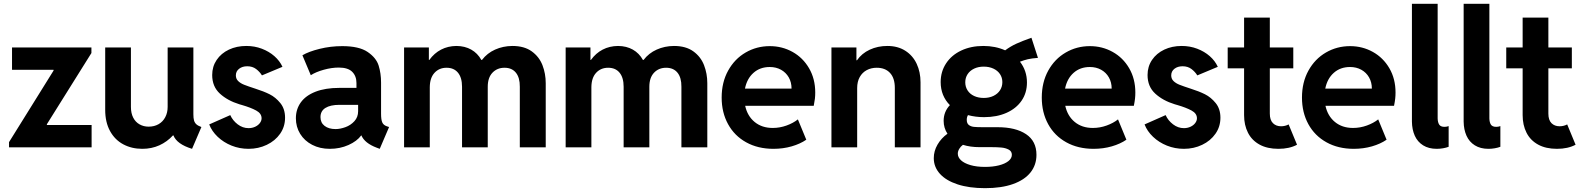

<svg xmlns="http://www.w3.org/2000/svg" viewBox="-20 -772 8288 1006"><path d="M27.3 -27.3 260.7 -402.3V-406.2H43V-523.4H459V-494.1L225.6 -121.1V-117.2H460V0H27.3Z M531.2 -196.3V-523.4H666V-211.9Q666 -178.7 678 -155.5Q689.9 -132.3 711.2 -120.4Q732.4 -108.4 758.8 -108.4Q788.1 -108.4 810.8 -121.3Q833.5 -134.3 845.9 -158Q858.4 -181.6 858.4 -211.9V-523.4H993.2V-173.8Q993.2 -152.8 996.6 -140.9Q1000 -128.9 1008.8 -120.8Q1017.6 -112.8 1035.2 -106.4L986.3 7.8Q906.7 -16.6 888.7 -62.5H886.2Q856 -29.3 815.2 -10.7Q774.4 7.8 725.6 7.8Q669.9 7.8 625.7 -15.9Q581.5 -39.6 556.4 -85.7Q531.2 -131.8 531.2 -196.3Z M1076.2 -120.1 1186.5 -168.9Q1199.2 -140.6 1225.3 -120.6Q1251.5 -100.6 1282.2 -100.6Q1301.3 -100.6 1316.9 -107.9Q1332.5 -115.2 1341.6 -127.2Q1350.6 -139.2 1350.6 -152.3Q1350.6 -177.7 1322 -193.1Q1293.5 -208.5 1248 -221.7L1234.4 -225.6Q1172.4 -244.6 1132.1 -281.5Q1091.8 -318.4 1091.8 -378.9Q1091.8 -423.3 1115.2 -458Q1138.7 -492.7 1179.4 -512Q1220.2 -531.2 1270.5 -531.2Q1314 -531.2 1351.8 -516.8Q1389.6 -502.4 1417.7 -477.8Q1445.8 -453.1 1460 -421.9L1352.5 -377Q1340.8 -396 1321.8 -410.4Q1302.7 -424.8 1275.4 -424.8Q1249.5 -424.8 1232.7 -411.6Q1215.8 -398.4 1215.8 -377Q1215.8 -358.9 1228 -347.2Q1240.2 -335.4 1259.3 -327.9Q1278.3 -320.3 1320.3 -306.6Q1360.8 -293.9 1392.6 -278.1Q1424.3 -262.2 1449 -231.7Q1473.6 -201.2 1473.6 -155.3Q1473.6 -108.4 1447.8 -71.3Q1421.9 -34.2 1377.9 -13.2Q1334 7.8 1282.2 7.8Q1235.4 7.8 1193.4 -9Q1151.4 -25.9 1120.6 -55.2Q1089.8 -84.5 1076.2 -120.1Z M1530.3 -152.3Q1530.3 -199.7 1556.2 -235.6Q1582 -271.5 1633.3 -291.5Q1684.6 -311.5 1757.8 -311.5H1847.7V-336.9Q1847.7 -373.5 1825.4 -395.8Q1803.2 -418 1754.9 -418Q1717.8 -418 1676.3 -406.5Q1634.8 -395 1608.4 -377.9L1564.5 -482.4Q1597.7 -502 1654.8 -516.1Q1711.9 -530.3 1773.4 -530.3Q1861.3 -530.3 1906.2 -499.8Q1951.2 -469.2 1963.9 -428.5Q1976.6 -387.7 1976.6 -338.9V-175.8Q1976.6 -145 1982.9 -130.6Q1989.3 -116.2 2006.8 -110.4L2018.6 -106.4L1969.7 7.8L1954.1 2Q1890.6 -22 1873.5 -62.5H1872.6Q1850.6 -32.2 1805.9 -12.2Q1761.2 7.8 1708 7.8Q1656.2 7.8 1615.7 -13.2Q1575.2 -34.2 1552.7 -70.8Q1530.3 -107.4 1530.3 -152.3ZM1738.3 -95.7Q1762.2 -95.7 1789.8 -105.7Q1817.4 -115.7 1836.9 -137Q1856.4 -158.2 1856.4 -189.5V-222.7H1758.8Q1710.9 -222.7 1685.1 -206.5Q1659.2 -190.4 1659.2 -158.2Q1659.2 -128.9 1680.9 -112.3Q1702.6 -95.7 1738.3 -95.7Z M2097.2 -523.4H2227.1V-458H2229.5Q2255.4 -493.7 2291.3 -512.2Q2327.1 -530.8 2371.6 -531.2Q2416 -530.8 2449.2 -512Q2482.4 -493.2 2502 -458H2505.4Q2532.7 -493.7 2574.2 -512.2Q2615.7 -530.8 2664.6 -531.2Q2727.1 -531.2 2766.1 -502.9Q2805.2 -474.6 2822.3 -430.4Q2839.4 -386.2 2839.4 -335.9V0H2703.6V-317.4Q2704.1 -365.2 2683.1 -391.1Q2662.1 -417 2623.5 -417Q2585 -417 2560.3 -391.1Q2535.6 -365.2 2535.6 -317.4V0H2400.9V-317.4Q2400.9 -365.2 2379.6 -391.1Q2358.4 -417 2319.8 -417Q2281.2 -417 2256.8 -390.6Q2232.4 -364.3 2231.9 -315.4V0H2097.2Z M2943.8 -523.4H3073.7V-458H3076.2Q3102.1 -493.7 3137.9 -512.2Q3173.8 -530.8 3218.3 -531.2Q3262.7 -530.8 3295.9 -512Q3329.1 -493.2 3348.6 -458H3352.1Q3379.4 -493.7 3420.9 -512.2Q3462.4 -530.8 3511.2 -531.2Q3573.7 -531.2 3612.8 -502.9Q3651.9 -474.6 3668.9 -430.4Q3686 -386.2 3686 -335.9V0H3550.3V-317.4Q3550.8 -365.2 3529.8 -391.1Q3508.8 -417 3470.2 -417Q3431.6 -417 3407 -391.1Q3382.3 -365.2 3382.3 -317.4V0H3247.6V-317.4Q3247.6 -365.2 3226.3 -391.1Q3205.1 -417 3166.5 -417Q3127.9 -417 3103.5 -390.6Q3079.1 -364.3 3078.6 -315.4V0H2943.8Z M3761.2 -260.7Q3761.2 -340.8 3795.2 -402.1Q3829.1 -463.4 3886.7 -496.8Q3944.3 -530.3 4013.2 -530.3Q4078.1 -530.3 4132.6 -500Q4187 -469.7 4219.2 -414.3Q4251.5 -358.9 4251.5 -287.1Q4251.5 -270.5 4249.8 -255.1Q4248 -239.7 4243.7 -217.8H3884.3Q3896 -164.1 3934.1 -132.8Q3972.2 -101.6 4028.8 -101.6Q4065.9 -101.6 4101.1 -114.3Q4136.2 -127 4160.6 -146.5L4204.6 -40Q4172.9 -18.1 4127.9 -5.1Q4083 7.8 4032.7 7.8Q3951.2 7.8 3889.6 -26.4Q3828.1 -60.5 3794.7 -121.6Q3761.2 -182.6 3761.2 -260.7ZM4127.4 -307.6Q4127.4 -340.8 4112.8 -366.5Q4098.1 -392.1 4072.3 -406.5Q4046.4 -420.9 4013.2 -420.9Q3962.4 -420.9 3928 -390.4Q3893.6 -359.9 3883.3 -307.6Z M4336.4 -523.4H4467.3V-456.1H4470.2Q4495.1 -492.2 4537.1 -511.7Q4579.1 -531.2 4629.4 -531.2Q4684.1 -531.2 4723.4 -506.1Q4762.7 -481 4783 -437.7Q4803.2 -394.5 4803.2 -340.8V0H4668.5V-311.5Q4668.5 -362.8 4643.3 -389.9Q4618.2 -417 4573.7 -417Q4544.4 -417 4521.2 -404.5Q4498 -392.1 4484.6 -368.2Q4471.2 -344.2 4471.2 -310.5V0H4336.4Z M4872.6 56.6Q4872.6 19.5 4892.1 -14.2Q4911.6 -47.9 4944.3 -71.3Q4924.3 -101.6 4924.3 -138.7Q4924.3 -186.5 4957 -221.2Q4933.6 -244.6 4921.1 -275.1Q4908.7 -305.7 4908.7 -341.8Q4908.7 -397 4937.3 -440.2Q4965.8 -483.4 5016.6 -507.3Q5067.4 -531.2 5132.3 -531.2Q5195.3 -531.2 5246.6 -508.3Q5274.4 -528.8 5304.4 -542.7Q5334.5 -556.6 5384.3 -574.2L5418.5 -468.8Q5385.7 -466.3 5365.7 -461.7Q5345.7 -457 5324.2 -448.7Q5360.8 -401.4 5360.8 -339.8Q5360.8 -285.6 5332.8 -244.6Q5304.7 -203.6 5253.9 -180.9Q5203.1 -158.2 5136.2 -158.2Q5091.8 -158.2 5051.8 -168.9Q5045.4 -158.2 5045.4 -144.5Q5045.4 -125.5 5056.2 -117.2Q5066.9 -108.9 5083.3 -107.2Q5099.6 -105.5 5131.3 -105.5H5207.5Q5301.3 -105.5 5356 -69.1Q5410.6 -32.7 5410.6 39.1Q5410.6 92.3 5379.4 131.6Q5348.1 170.9 5287.6 192.4Q5227.1 213.9 5141.1 213.9Q5058.1 213.9 4997.6 194.1Q4937 174.3 4904.8 138.7Q4872.6 103 4872.6 56.6ZM5231.9 -341.8Q5231.9 -365.2 5219.5 -383.8Q5207 -402.3 5184.8 -412.6Q5162.6 -422.9 5134.3 -422.9Q5106 -422.9 5084 -412.4Q5062 -401.9 5049.8 -383.3Q5037.6 -364.7 5037.6 -340.8Q5037.6 -316.9 5049.8 -298.1Q5062 -279.3 5084.2 -269Q5106.4 -258.8 5134.3 -258.8Q5163.1 -258.8 5185.3 -269.5Q5207.5 -280.3 5219.7 -299.1Q5231.9 -317.9 5231.9 -341.8ZM5141.1 102.5Q5181.6 102.5 5213.6 94.5Q5245.6 86.4 5263.7 72Q5281.7 57.6 5281.7 39.1Q5281.7 20.5 5264.9 11.7Q5248 2.9 5226.3 1Q5204.6 -1 5175.3 -1H5112.8Q5063.5 -1 5025.4 -13.2Q5013.7 -4.9 5006.1 7.8Q4998.5 20.5 4998.5 33.2Q4998.5 52.2 5015.4 67.9Q5032.2 83.5 5064.5 93Q5096.7 102.5 5141.1 102.5Z M5438.5 -260.7Q5438.5 -340.8 5472.4 -402.1Q5506.3 -463.4 5564 -496.8Q5621.6 -530.3 5690.4 -530.3Q5755.4 -530.3 5809.8 -500Q5864.3 -469.7 5896.5 -414.3Q5928.7 -358.9 5928.7 -287.1Q5928.7 -270.5 5927 -255.1Q5925.3 -239.7 5920.9 -217.8H5561.5Q5573.2 -164.1 5611.3 -132.8Q5649.4 -101.6 5706.1 -101.6Q5743.2 -101.6 5778.3 -114.3Q5813.5 -127 5837.9 -146.5L5881.8 -40Q5850.1 -18.1 5805.2 -5.1Q5760.3 7.8 5710 7.8Q5628.4 7.8 5566.9 -26.4Q5505.4 -60.5 5471.9 -121.6Q5438.5 -182.6 5438.5 -260.7ZM5804.7 -307.6Q5804.7 -340.8 5790 -366.5Q5775.4 -392.1 5749.5 -406.5Q5723.6 -420.9 5690.4 -420.9Q5639.6 -420.9 5605.2 -390.4Q5570.8 -359.9 5560.5 -307.6Z M5977.1 -120.1 6087.4 -168.9Q6100.1 -140.6 6126.2 -120.6Q6152.3 -100.6 6183.1 -100.6Q6202.1 -100.6 6217.8 -107.9Q6233.4 -115.2 6242.4 -127.2Q6251.5 -139.2 6251.5 -152.3Q6251.5 -177.7 6222.9 -193.1Q6194.3 -208.5 6148.9 -221.7L6135.3 -225.6Q6073.2 -244.6 6033 -281.5Q5992.7 -318.4 5992.7 -378.9Q5992.7 -423.3 6016.1 -458Q6039.6 -492.7 6080.3 -512Q6121.1 -531.2 6171.4 -531.2Q6214.8 -531.2 6252.7 -516.8Q6290.5 -502.4 6318.6 -477.8Q6346.7 -453.1 6360.8 -421.9L6253.4 -377Q6241.7 -396 6222.7 -410.4Q6203.6 -424.8 6176.3 -424.8Q6150.4 -424.8 6133.5 -411.6Q6116.7 -398.4 6116.7 -377Q6116.7 -358.9 6128.9 -347.2Q6141.1 -335.4 6160.2 -327.9Q6179.2 -320.3 6221.2 -306.6Q6261.7 -293.9 6293.5 -278.1Q6325.2 -262.2 6349.9 -231.7Q6374.5 -201.2 6374.5 -155.3Q6374.5 -108.4 6348.6 -71.3Q6322.8 -34.2 6278.8 -13.2Q6234.9 7.8 6183.1 7.8Q6136.2 7.8 6094.2 -9Q6052.2 -25.9 6021.5 -55.2Q5990.7 -84.5 5977.1 -120.1Z M6498.5 -168.9V-414.1H6412.6V-523.4H6498.5V-679.7H6633.3V-523.4H6756.3V-414.1H6633.3V-176.8Q6633.3 -143.1 6649.7 -126.7Q6666 -110.4 6691.9 -110.4Q6713.9 -110.4 6731.9 -120.1L6775.9 -13.7Q6735.8 7.8 6678.2 7.8Q6620.1 7.8 6579.6 -14.4Q6539.1 -36.6 6518.8 -76.7Q6498.5 -116.7 6498.5 -168.9Z M6801.8 -260.7Q6801.8 -340.8 6835.7 -402.1Q6869.6 -463.4 6927.2 -496.8Q6984.9 -530.3 7053.7 -530.3Q7118.7 -530.3 7173.1 -500Q7227.5 -469.7 7259.8 -414.3Q7292 -358.9 7292 -287.1Q7292 -270.5 7290.3 -255.1Q7288.6 -239.7 7284.2 -217.8H6924.8Q6936.5 -164.1 6974.6 -132.8Q7012.7 -101.6 7069.3 -101.6Q7106.4 -101.6 7141.6 -114.3Q7176.8 -127 7201.2 -146.5L7245.1 -40Q7213.4 -18.1 7168.5 -5.1Q7123.5 7.8 7073.2 7.8Q6991.7 7.8 6930.2 -26.4Q6868.7 -60.5 6835.2 -121.6Q6801.8 -182.6 6801.8 -260.7ZM7168 -307.6Q7168 -340.8 7153.3 -366.5Q7138.7 -392.1 7112.8 -406.5Q7086.9 -420.9 7053.7 -420.9Q7002.9 -420.9 6968.5 -390.4Q6934.1 -359.9 6923.8 -307.6Z M7377.9 -134.8V-752H7512.7V-151.4Q7513.2 -130.9 7520.8 -119.1Q7528.3 -107.4 7548.8 -107.4Q7559.6 -107.4 7570.3 -111.3V-2.9Q7557.6 2 7541 4.9Q7524.4 7.8 7507.8 7.8Q7465.8 7.8 7436.5 -10.5Q7407.2 -28.8 7392.8 -61Q7378.4 -93.3 7377.9 -134.8Z M7648.9 -134.8V-752H7783.7V-151.4Q7784.2 -130.9 7791.7 -119.1Q7799.3 -107.4 7819.8 -107.4Q7830.6 -107.4 7841.3 -111.3V-2.9Q7828.6 2 7812 4.9Q7795.4 7.8 7778.8 7.8Q7736.8 7.8 7707.5 -10.5Q7678.2 -28.8 7663.8 -61Q7649.4 -93.3 7648.9 -134.8Z M7958 -168.9V-414.1H7872.1V-523.4H7958V-679.7H8092.8V-523.4H8215.8V-414.1H8092.8V-176.8Q8092.8 -143.1 8109.1 -126.7Q8125.5 -110.4 8151.4 -110.4Q8173.3 -110.4 8191.4 -120.1L8235.4 -13.7Q8195.3 7.8 8137.7 7.8Q8079.6 7.8 8039.1 -14.4Q7998.5 -36.6 7978.3 -76.7Q7958 -116.7 7958 -168.9Z"/></svg>

Font: Reddit Sans Fudge
Style: Bold
Weight: 700
Designer: Stephen Hutchings
Foundry: Reddit
Version: Version 1.013